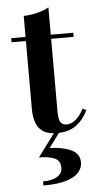

<svg xmlns="http://www.w3.org/2000/svg" viewBox="-58 -626 471 910"><g transform="rotate(-5 178.0 -170.5)"><path d="M198.5 7Q153 7 129.2 -10Q105.5 -27 96.8 -54.8Q88 -82.5 88 -114.5V-440.5H19.5V-460H88V-560Q117.5 -560 151.8 -568.5Q186 -577 208 -590V-460H315V-440.5H208V-95.5Q208 -58 216.8 -43.8Q225.5 -29.5 247 -29.5Q269.5 -29.5 291.5 -49Q313.5 -68.5 327.5 -98.5L344.5 -89Q325 -46.5 289.8 -19.8Q254.5 7 198.5 7ZM111 249V229.5Q155.5 229.5 179.2 214Q203 198.5 203 173Q203 136.5 173.2 125.5Q143.5 114.5 101.5 114.5L189 -3H213.5L156 74.5Q219 76.5 258.5 95.2Q298 114 298 155.5Q298 180.5 280.2 201.8Q262.5 223 221.5 236Q180.5 249 111 249Z"/></g></svg>

Font: Bodoni Moda SemiBold
Style: Regular
Weight: 600
Designer: Owen Earl
Foundry: indestructible type
Version: Version 2.005; ttfautohint (v1.8.4.7-5d5b)